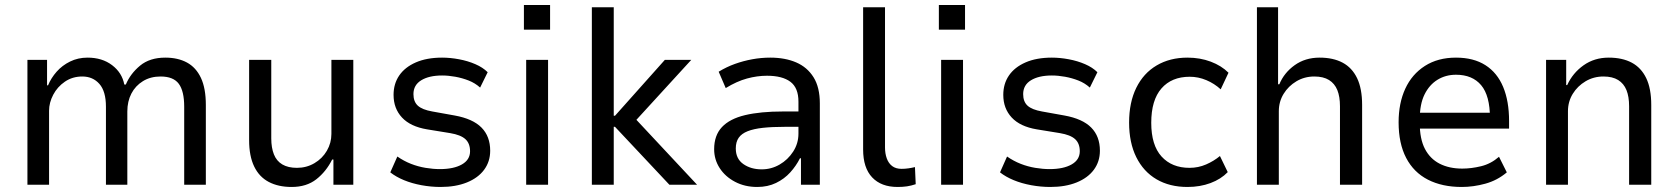

<svg xmlns="http://www.w3.org/2000/svg" viewBox="-20 -734 6667 763"><path d="M89 0V-496H167V-395H171Q183 -424 205 -449Q227 -474 258.5 -489.5Q290 -505 328 -505Q386 -505 425.5 -475Q465 -445 474 -398H480Q498 -441 536.5 -473Q575 -505 637 -505Q687 -505 723 -485.5Q759 -466 778.5 -424.5Q798 -383 798 -317V0H712V-310Q712 -372 690.5 -401Q669 -430 618 -430Q578 -430 548 -411.5Q518 -393 502 -362Q486 -331 486 -291V0H401V-310Q401 -371 375 -400.5Q349 -430 307 -430Q268 -430 238 -409.5Q208 -389 191.5 -357.5Q175 -326 175 -294V0Z M1139 9Q1086 9 1048 -11Q1010 -31 990 -72.5Q970 -114 970 -177V-496H1058V-184Q1058 -147 1068.5 -120.5Q1079 -94 1102 -80.5Q1125 -67 1160 -67Q1198 -67 1229.5 -85.5Q1261 -104 1279 -135Q1297 -166 1297 -202V-496H1384V0H1305V-100H1300Q1276 -52 1237 -21.5Q1198 9 1139 9Z M1731 9Q1693 9 1655 2Q1617 -5 1585.5 -18Q1554 -31 1531 -49L1559 -112Q1585 -94 1613 -83Q1641 -72 1671 -67Q1701 -62 1728 -62Q1783 -62 1815.5 -80.5Q1848 -99 1848 -133Q1848 -164 1829.5 -181Q1811 -198 1769 -205L1677 -220Q1611 -231 1577.5 -267Q1544 -303 1544 -357Q1544 -401 1566.5 -434Q1589 -467 1632.5 -486Q1676 -505 1737 -505Q1769 -505 1804 -498.5Q1839 -492 1869 -479Q1899 -466 1918 -447L1888 -386Q1868 -404 1842.5 -414Q1817 -424 1789.5 -429Q1762 -434 1737 -434Q1685 -434 1654 -415Q1623 -396 1623 -360Q1623 -330 1640.5 -314Q1658 -298 1698 -291L1787 -275Q1859 -262 1893.5 -227Q1928 -192 1928 -135Q1928 -92 1904 -59.5Q1880 -27 1835.5 -9Q1791 9 1731 9Z M2062 -616V-714H2166V-616ZM2071 0V-496H2158V0Z M2332 0V-705H2419V-274H2424L2622 -496H2727L2490 -237L2493 -275L2750 0H2640L2424 -230H2419V0Z M2989 9Q2940 9 2901 -11.5Q2862 -32 2840 -66Q2818 -100 2818 -141Q2818 -196 2849 -229Q2880 -262 2941 -276.5Q3002 -291 3092 -291H3166V-230H3099Q3048 -230 3011.5 -226Q2975 -222 2951 -212.5Q2927 -203 2915.5 -186.5Q2904 -170 2904 -144Q2904 -103 2934 -82Q2964 -61 3007 -61Q3045 -61 3078 -80Q3111 -99 3132 -131.5Q3153 -164 3153 -203V-330Q3153 -385 3121 -409Q3089 -433 3028 -433Q2989 -433 2948.5 -422Q2908 -411 2864 -384L2836 -449Q2867 -468 2900.5 -480Q2934 -492 2969.5 -498.5Q3005 -505 3041 -505Q3100 -505 3144 -486Q3188 -467 3213 -427Q3238 -387 3238 -323V0H3163V-105H3159Q3144 -75 3120.5 -49Q3097 -23 3064 -7Q3031 9 2989 9Z M3547 9Q3482 9 3446 -29Q3410 -67 3410 -140V-705H3497V-148Q3497 -124 3504 -104.5Q3511 -85 3525.5 -74Q3540 -63 3563 -63Q3576 -63 3590 -65Q3604 -67 3616 -70L3619 -2Q3601 4 3584.5 6.5Q3568 9 3547 9Z M3711 -616V-714H3815V-616ZM3720 0V-496H3807V0Z M4154 9Q4116 9 4078 2Q4040 -5 4008.5 -18Q3977 -31 3954 -49L3982 -112Q4008 -94 4036 -83Q4064 -72 4094 -67Q4124 -62 4151 -62Q4206 -62 4238.5 -80.5Q4271 -99 4271 -133Q4271 -164 4252.5 -181Q4234 -198 4192 -205L4100 -220Q4034 -231 4000.5 -267Q3967 -303 3967 -357Q3967 -401 3989.5 -434Q4012 -467 4055.5 -486Q4099 -505 4160 -505Q4192 -505 4227 -498.5Q4262 -492 4292 -479Q4322 -466 4341 -447L4311 -386Q4291 -404 4265.5 -414Q4240 -424 4212.5 -429Q4185 -434 4160 -434Q4108 -434 4077 -415Q4046 -396 4046 -360Q4046 -330 4063.5 -314Q4081 -298 4121 -291L4210 -275Q4282 -262 4316.5 -227Q4351 -192 4351 -135Q4351 -92 4327 -59.5Q4303 -27 4258.5 -9Q4214 9 4154 9Z M4699 9Q4628 9 4576 -21.5Q4524 -52 4495.5 -109.5Q4467 -167 4467 -247Q4467 -327 4495.5 -385Q4524 -443 4576.5 -474Q4629 -505 4699 -505Q4749 -505 4791.5 -489Q4834 -473 4862 -445L4831 -379Q4806 -402 4774 -415.5Q4742 -429 4708 -429Q4636 -429 4595.5 -382.5Q4555 -336 4555 -246Q4555 -157 4596 -112Q4637 -67 4707 -67Q4742 -67 4773 -80.5Q4804 -94 4828 -114L4859 -50Q4832 -22 4790.5 -6.5Q4749 9 4699 9Z M4975 0V-705H5059V-399H5064Q5083 -445 5125 -475Q5167 -505 5224 -505Q5278 -505 5315.5 -485Q5353 -465 5373 -423.5Q5393 -382 5393 -317V0H5305V-312Q5305 -350 5294.5 -376Q5284 -402 5261.5 -416Q5239 -430 5203 -430Q5164 -430 5132 -411Q5100 -392 5081 -361Q5062 -330 5062 -292V0Z M5789 9Q5711 9 5654.5 -20Q5598 -49 5568 -106.5Q5538 -164 5538 -248Q5538 -324 5564.5 -381.5Q5591 -439 5642.5 -472Q5694 -505 5766 -505Q5836 -505 5883 -475Q5930 -445 5953.5 -388.5Q5977 -332 5977 -253V-223H5604V-286H5920L5901 -265Q5901 -354 5866 -395.5Q5831 -437 5766 -437Q5725 -437 5692.5 -417Q5660 -397 5641 -358.5Q5622 -320 5622 -260V-245Q5622 -182 5642.5 -142.5Q5663 -103 5701 -83.5Q5739 -64 5791 -64Q5827 -64 5866 -73.5Q5905 -83 5937 -111L5968 -49Q5930 -17 5882.5 -4Q5835 9 5789 9Z M6124 0V-496H6204V-396H6208Q6230 -444 6273 -474.5Q6316 -505 6373 -505Q6427 -505 6464.5 -485Q6502 -465 6522 -423.5Q6542 -382 6542 -317V0H6454V-312Q6454 -350 6443.5 -376Q6433 -402 6410.5 -416Q6388 -430 6352 -430Q6313 -430 6281 -411Q6249 -392 6230 -361Q6211 -330 6211 -292V0Z"/></svg>

Font: Nunito Sans 7pt SemiCondensed
Style: Regular
Weight: 400
Width: 4
Designer: Vernon Adams
Foundry: Vernon Adams
Version: Version 3.101;gftools[0.9.27]